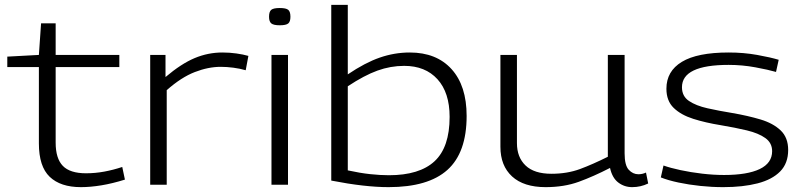

<svg xmlns="http://www.w3.org/2000/svg" viewBox="-20 -760 3302 790"><path d="M313 10Q229 10 184.5 -32.5Q140 -75 140 -170V-484H10V-527L140 -534L149 -664H209V-534H471V-484H209V-173Q209 -108 238.5 -77.5Q268 -47 334 -47Q372 -47 409.5 -54Q447 -61 483 -73L494 -21Q443 -5 397.5 2.5Q352 10 313 10Z M661 -534V-443Q726 -498 781 -521Q836 -544 895 -544Q925 -544 953 -540Q981 -536 1002 -530L991 -471Q967 -478 940 -481.5Q913 -485 888 -485Q837 -485 781.5 -463.5Q726 -442 666 -389V0H598V-534Z M1131 -656Q1106 -656 1096.5 -663.5Q1087 -671 1087 -691Q1087 -712 1096 -719.5Q1105 -727 1131 -727Q1157 -727 1166 -719.5Q1175 -712 1175 -691Q1175 -671 1166 -663.5Q1157 -656 1131 -656ZM1097 0V-534H1165V0Z M1343 -17V-740H1411V-454Q1482 -502 1542.5 -523Q1603 -544 1666 -544Q1776 -544 1838 -475.5Q1900 -407 1900 -283Q1900 -132 1821 -61Q1742 10 1579 10Q1481 10 1343 -17ZM1411 -59Q1461 -48 1503 -43.5Q1545 -39 1580 -39Q1706 -39 1768 -96.5Q1830 -154 1830 -279Q1830 -379 1780 -434Q1730 -489 1643 -489Q1587 -489 1533 -469.5Q1479 -450 1411 -405Z M2225 10Q2135 10 2087 -34Q2039 -78 2039 -156V-534H2107V-171Q2107 -113 2142.5 -79Q2178 -45 2249 -45Q2314 -45 2366.5 -64.5Q2419 -84 2481 -115V-534H2550V-129Q2550 -80 2567 -61.5Q2584 -43 2607 -43Q2623 -43 2638 -50L2647 -5Q2616 10 2581 10Q2549 10 2524 -9Q2499 -28 2490 -69Q2422 -34 2361.5 -12Q2301 10 2225 10Z M2699 -30 2710 -79Q2738 -69 2780 -60Q2822 -51 2869 -45.5Q2916 -40 2959 -40Q3055 -40 3106 -64.5Q3157 -89 3157 -138Q3157 -172 3129 -192Q3101 -212 3053 -223.5Q3005 -235 2945 -245Q2883 -255 2832.5 -271Q2782 -287 2752 -316Q2722 -345 2722 -395Q2722 -467 2785.5 -505.5Q2849 -544 2978 -544Q3040 -544 3095.5 -534Q3151 -524 3184 -514L3173 -464Q3142 -473 3088 -483Q3034 -493 2978 -493Q2786 -493 2786 -401Q2786 -364 2815 -344.5Q2844 -325 2891 -314.5Q2938 -304 2993 -295Q3057 -284 3109 -268.5Q3161 -253 3192 -223.5Q3223 -194 3223 -143Q3223 -88 3190 -54.5Q3157 -21 3097 -5.5Q3037 10 2956 10Q2909 10 2861.5 5Q2814 0 2771.5 -9Q2729 -18 2699 -30Z"/></svg>

Font: Georama Extended Light
Style: Regular
Weight: 300
Width: 7
Designer: Jean-Baptiste Levee
Foundry: Production Type
Version: Version 1.000